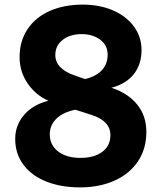

<svg xmlns="http://www.w3.org/2000/svg" viewBox="-20 -799 701 833"><path d="M46 -196Q46 -256 84.5 -300.5Q123 -345 190 -362Q135 -386 100 -437Q65 -488 65 -551Q65 -621 99.5 -672.5Q134 -724 196 -751.5Q258 -779 339 -779Q412 -779 470 -754Q528 -729 561 -684Q594 -639 594 -582Q594 -521 561.5 -478.5Q529 -436 463 -418L467 -417Q536 -394 575.5 -345Q615 -296 615 -227Q615 -152 577.5 -97.5Q540 -43 475 -14.5Q410 14 327 14Q244 14 180.5 -11.5Q117 -37 81.5 -84.5Q46 -132 46 -196ZM329 -114Q388 -114 423.5 -140Q459 -166 459 -213Q459 -275 375 -301L307 -323Q253 -312 224.5 -284Q196 -256 196 -216Q196 -170 232 -142Q268 -114 329 -114ZM303 -472 349 -456Q396 -467 421.5 -494Q447 -521 447 -562Q447 -603 414.5 -627Q382 -651 334 -651Q284 -651 252 -626Q220 -601 220 -560Q220 -530 242 -507.5Q264 -485 303 -472Z"/></svg>

Font: Application
Style: Bold
Weight: 700
Designer: Wei Huang
Foundry: Wei Huang
Version: Version 0.012